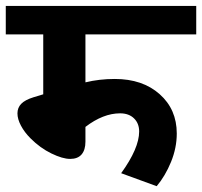

<svg xmlns="http://www.w3.org/2000/svg" viewBox="-35 -672 693 658"><path d="M441.9 -221.4Q441.9 -249.2 424.2 -266.4Q406.5 -283.6 376.6 -283.6Q318.5 -283.6 257.8 -237.1V-186.6Q257.8 -158.2 244.7 -142.8Q231.5 -127.4 205.5 -127.4Q179.5 -127.4 141.1 -146.1Q102.6 -164.8 69.8 -197.7Q49 -218.4 36.9 -241.2Q24.8 -263.9 24.8 -283.4Q24.8 -302.8 37.7 -316.2Q50.6 -329.6 79.9 -338.7L113.2 -348.8V-554.1H-15.2V-651.7H637.5V-554.1H257.8V-389.8Q305.4 -401.4 358.4 -401.4Q453.5 -401.4 512.1 -349.3Q570.8 -297.3 570.8 -214.4Q570.8 -165.3 551.1 -117Q531.3 -68.8 502 -33.9L380.2 -78.4Q441.9 -163.8 441.9 -221.4Z"/></svg>

Font: Khula
Style: Bold
Weight: 700
Designer: Erin McLaughlin, Steve Matteson
Version: Version 1.000;PS 1.0;hotconv 1.0.72;makeotf.lib2.5.5900; ttf